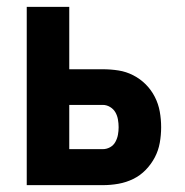

<svg xmlns="http://www.w3.org/2000/svg" viewBox="-20 -540 540 560"><path d="M58 0V-520H182V-338H280Q303 -338 325.5 -334.5Q348 -331 368.5 -320.5Q389 -310 405 -294Q421 -278 431.5 -257.5Q442 -237 446 -214.5Q450 -192 450 -169Q450 -146 446 -123.5Q442 -101 431.5 -81Q421 -61 405 -44.5Q389 -28 368.5 -18Q348 -8 325.5 -4Q303 0 280 0ZM280 -105Q291 -105 301 -110.5Q311 -116 316.5 -126Q322 -136 324 -147Q326 -158 326 -169Q326 -180 324 -191.5Q322 -203 316.5 -212.5Q311 -222 301 -228Q291 -234 280 -234H182V-105Z"/></svg>

Font: Iosevka Extrabold
Style: Regular
Weight: 800
Monospace: yes
Designer: Belleve Invis
Foundry: Belleve Invis
Version: Version 32.5.0; ttfautohint (v1.8.4)